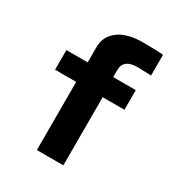

<svg xmlns="http://www.w3.org/2000/svg" viewBox="-186 -918 971 1042"><g transform="rotate(30 300.0 -397.0)"><path d="M199 -427H66.5V-550H200V-644Q200 -694 227 -727.8Q254 -761.5 299.2 -777.8Q344.5 -794 399.5 -794Q501.5 -794 533.5 -790V-660L511 -661Q470 -663 445.5 -663Q405.5 -663 382.8 -646.5Q360 -630 360 -594V-550H501.5V-427H365V0H199Z"/></g></svg>

Font: JuliaMono Black
Style: Regular
Weight: 900
Monospace: yes
Designer: cormullion
Foundry: corm
Version: Version 0.054; ttfautohint (v1.8.4)